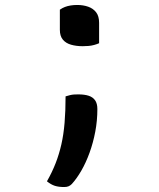

<svg xmlns="http://www.w3.org/2000/svg" viewBox="-20 -559 640 773"><path d="M379 -385Q370 -381 359 -378Q348 -375 336.5 -374Q325 -373 313 -373Q287 -373 266 -379Q245 -385 233 -399.5Q221 -414 221 -439V-520Q231 -527 241.5 -531Q252 -535 264.5 -537Q277 -539 291 -539Q315 -539 335 -532Q355 -525 367 -509.5Q379 -494 379 -467ZM238 194Q216 194 200.5 189Q185 184 169 171Q190 134 204 98Q218 62 227 22.5Q236 -17 240 -64.5Q244 -112 244 -171Q254 -174 262 -176Q270 -178 278 -178.5Q286 -179 295 -179Q320 -179 337 -173.5Q354 -168 363 -155Q372 -142 372 -120Q372 -73 363.5 -28.5Q355 16 340.5 56Q326 96 307.5 128Q289 160 269 182Q263 188 256 191Q249 194 238 194Z"/></svg>

Font: Recursive Monospace Casual
Style: Regular
Weight: 400
Version: Version 1.047